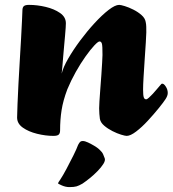

<svg xmlns="http://www.w3.org/2000/svg" viewBox="-20 -544 708 787"><path d="M198.9 13Q166.5 13 131.7 4.3Q96.9 -4.3 73.5 -20.9Q50.1 -37.5 50.1 -62.3Q50.1 -80.7 51.8 -117Q53.4 -153.3 55.6 -199.6Q57.9 -245.8 61 -294.5Q64.1 -343.2 66.4 -386.4Q68.6 -429.6 70.2 -460.4Q71.9 -491.3 71.9 -501.6Q71.9 -513.2 77.5 -518.6Q83.2 -524 98.7 -524Q132.4 -524 167.3 -515.7Q202.2 -507.4 226.1 -490.8Q250 -474.3 250 -448.7Q250 -443.7 249.2 -429.9Q248.5 -416.2 246.6 -397.2Q244.7 -378.2 242.9 -356.2Q241 -334.2 239.1 -312.9Q237.3 -291.5 235.8 -272.9Q234.3 -254.3 232.8 -242.2Q238.7 -267.8 259.4 -303.6Q280 -339.4 308.6 -377.8Q337.2 -416.2 367.9 -449.5Q398.6 -482.8 425.3 -503.4Q452 -524 468.5 -524Q474.8 -524 491.4 -519Q507.9 -514 526.9 -504.4Q545.8 -494.9 560.1 -482.2Q574.5 -469.6 577.2 -454Q579.2 -444.7 579.5 -434.1Q579.7 -423.5 579.7 -411Q579.7 -400.9 577.7 -370.1Q575.7 -339.4 573.1 -301.1Q570.5 -262.9 568.5 -228.8Q566.5 -194.8 566.5 -177.4Q566.5 -153.2 569.3 -145.1Q572 -136.9 579 -136.9Q583 -136.9 590.4 -143.6Q597.8 -150.3 606.5 -159.6Q615.2 -168.9 622.7 -178.1Q630.3 -187.2 634.5 -191.9Q640.3 -198.5 641.4 -199.7Q642.5 -201 645.3 -201Q652.1 -201 659.8 -188.8Q667.6 -176.7 667.6 -162.9Q667.6 -156.9 665.2 -150.6Q662.8 -144.3 658.6 -137.8Q650.3 -124.8 630.2 -100.1Q610.1 -75.3 585.8 -49Q561.6 -22.8 538.1 -4.9Q514.6 13 499.3 13Q493 13 476.5 8Q459.9 3 440.8 -6.7Q421.8 -16.3 407 -29Q392.1 -41.7 389.4 -57Q388.1 -66.5 387.3 -77Q386.4 -87.5 386.4 -100Q386.4 -107.2 387.6 -128.9Q388.9 -150.7 391.2 -179.7Q393.6 -208.7 395.5 -237.3Q397.3 -265.8 398.7 -288.1Q400.1 -310.4 400.1 -318.5Q400.3 -356.3 397.6 -365.2Q394.8 -374.1 388.1 -374.1Q381.9 -374.1 366.2 -357.3Q350.5 -340.5 330.5 -312.4Q310.5 -284.4 290.7 -249.2Q270.9 -213.9 256 -178Q238.6 -131.8 232.5 -92.8Q226.3 -53.9 226.3 -9.4Q226.3 2.2 220.8 7.6Q215.2 13 198.9 13ZM264.5 222.9Q249.2 222.9 233.5 216.1Q217.8 209.3 217.8 207.3Q217.8 205.3 227.3 191.6Q237.8 175.8 252.6 148.1Q267.4 120.4 281 92.9Q294.6 65.4 300.1 50Q305.1 40.5 308.8 37.2Q312.4 34 319.2 34Q328 34 340.5 39.9Q353.1 45.8 366 53.4Q379 61.1 386.3 67.9Q398.8 79.2 402.6 88.1Q406.3 96.9 409.4 105.2Q412.4 114.2 403.7 127.9Q395.1 141.7 379.9 157.3Q364.8 172.9 348.1 186.3Q331.5 199.6 318.2 208.6Q303.6 217.1 293.4 220Q283.1 222.9 264.5 222.9Z"/></svg>

Font: Briem Hand Thin
Style: Regular
Weight: 100
Designer: Gunnlaugur SE Briem, Eben Sorkin
Foundry: Sorkin Type Co.
Version: Version 1.003